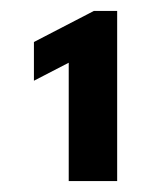

<svg xmlns="http://www.w3.org/2000/svg" viewBox="-20 -845 277 352"><path d="M42.2 -697 106 -730V-513H194.8V-825H152.2L42.2 -768Z"/></svg>

Font: Blink
Style: Wide
Weight: 400
Designer: Mew Too
Foundry: Cannot Into Space Fonts
Version: Version 001.000